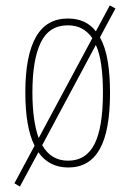

<svg xmlns="http://www.w3.org/2000/svg" viewBox="-20 -605 478 705"><path d="M384 -264Q384 -124 346 -57Q308 10 231 10Q160 10 121 -46L53 80L33 68L107 -70Q73 -137 73 -266Q73 -400 111.5 -468.5Q150 -537 229 -537Q296 -537 332 -490L383 -585L404 -574L347 -468Q367 -432 375.5 -380.5Q384 -329 384 -264ZM99 -266Q99 -162 122 -98L319 -465Q303 -488 281 -500Q259 -512 229 -512Q160 -512 129.5 -448.5Q99 -385 99 -266ZM358 -265Q358 -320 352 -364.5Q346 -409 332 -440L135 -72Q167 -15 230 -15Q296 -15 327 -76Q358 -137 358 -265Z"/></svg>

Font: Noto Sans Thai Looped ExtraCondensed Thin
Style: Regular
Weight: 100
Width: 2
Designer: Sasikarn Vongin, Ben Mitchell
Foundry: The Fontpad Ltd
Version: Version 1.001; ttfautohint (v1.8.4.7-5d5b)